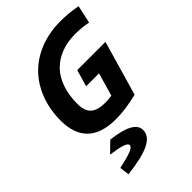

<svg xmlns="http://www.w3.org/2000/svg" viewBox="-281 -777 1202 1202"><g transform="rotate(-45 320.5 -175.5)"><path d="M641 -651 615 -532Q590 -537 562 -540Q534 -543 503 -543Q433 -543 377.5 -521.5Q322 -500 283 -460Q244 -419 223.5 -359Q203 -299 203 -223Q203 -161 234 -133Q265 -105 333 -105Q347 -105 361.5 -106.5Q376 -108 390 -110L434 -263H320L352 -374H602L497 -11Q444 2 397 8.5Q350 15 305 15Q181 15 118 -45Q55 -105 55 -223Q55 -322 87 -404.5Q119 -487 177 -545Q234 -602 315 -633.5Q396 -665 495 -665Q532 -665 567 -661.5Q602 -658 641 -651ZM379 183Q379 236 315 267.5Q251 299 118 314L110 252V250Q184 234 218.5 220.5Q253 207 253 191Q253 176 222 165.5Q191 155 125 146V144L191 80Q285 91 332 116.5Q379 142 379 183Z"/></g></svg>

Font: Intel One Mono
Style: Bold Italic
Weight: 700
Italic angle: -16°
Monospace: yes
Designer: Fred Shallcrass
Foundry: Frere-Jones Type LLC
Version: Version 1.400;hotconv 1.1.0;makeotfexe 2.6.0;FJTRelease1.4